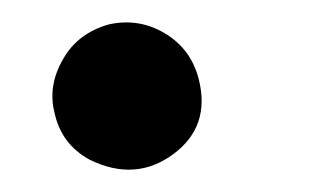

<svg xmlns="http://www.w3.org/2000/svg" viewBox="-20 -149 295 173"><path d="M78 -127Q105 -133 128.5 -119Q152 -105 159 -78Q170 -35 136 -10Q102 15 61 -5Q35 -19 29 -48Q23 -72 37 -96Q50 -119 78 -127Z"/></svg>

Font: FoundationOne
Style: Medium
Weight: 500
Version: Version 0.4